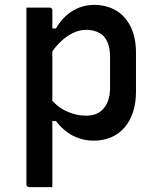

<svg xmlns="http://www.w3.org/2000/svg" viewBox="-20 -565 640 785"><path d="M88 -534Q104 -534 119.5 -534Q135 -534 151 -534Q167 -534 183 -534Q187 -534 189 -532.5Q191 -531 192.5 -529Q194 -527 194 -523Q194 -433 194 -342.5Q194 -252 194 -161.5Q194 -71 194 19.5Q194 110 194 200Q178 200 162 200Q146 200 130.5 200Q115 200 99 200Q96 200 93.5 198.5Q91 197 89.5 194.5Q88 192 88 189Q88 111 88 33.5Q88 -44 88 -122Q88 -200 88 -278Q88 -356 88 -433Q88 -460 88 -485Q88 -510 88 -534ZM365 -545Q416 -545 454.5 -522Q493 -499 514.5 -455Q536 -411 536 -350V-189Q536 -143 523.5 -106Q511 -69 488.5 -43Q466 -17 434 -3.5Q402 10 363 10Q332 10 303.5 0.5Q275 -9 251.5 -27Q228 -45 209 -70H180V-170Q210 -130 250 -111Q290 -92 332 -92Q363 -92 384.5 -105Q406 -118 418 -144Q430 -170 430 -206V-333Q430 -362 423 -383Q416 -404 403 -418Q390 -430 372.5 -436.5Q355 -443 332 -443Q306 -443 280 -431Q254 -419 229 -395.5Q204 -372 181 -336V-449H209Q227 -480 250.5 -501Q274 -522 303 -533.5Q332 -545 365 -545Z"/></svg>

Font: Recursive Medium
Style: Regular
Weight: 500
Version: Version 1.085